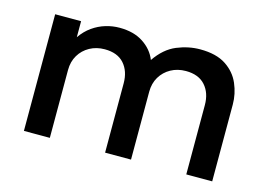

<svg xmlns="http://www.w3.org/2000/svg" viewBox="-74 -648 1096 787"><g transform="rotate(15 473.5 -255.0)"><path d="M76.5 0V-495H186.5V-427Q206.5 -456 232.5 -474.2Q258.5 -492.5 287.5 -501.2Q316.5 -510 346.5 -510Q407 -510 447.2 -483.5Q487.5 -457 504 -415.5Q541 -469.5 590 -489.8Q639 -510 688.5 -510Q757 -510 798 -483Q839 -456 857.2 -413.5Q875.5 -371 875.5 -326V0H765.5V-294Q765.5 -345.5 737.2 -377.2Q709 -409 655 -409Q619.5 -409 591.5 -393.5Q563.5 -378 547.2 -350.8Q531 -323.5 531 -288V0H421V-294Q421 -345.5 393 -377.2Q365 -409 310.5 -409Q275.5 -409 247.2 -393.5Q219 -378 202.8 -350.8Q186.5 -323.5 186.5 -288V0Z"/></g></svg>

Font: Geologica Cursive
Style: Regular
Weight: 400
Designer: Sindre Bremnes, Frode Helland
Foundry: Monokrom Skriftforlag AS
Version: Version 1.010;gftools[0.9.28]